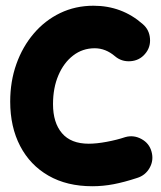

<svg xmlns="http://www.w3.org/2000/svg" viewBox="-20 -583 563 670"><path d="M485.8 -394.5Q466.3 -371.6 435.3 -369.4Q404.3 -367.2 381.3 -386.7Q348.6 -414.6 310.5 -414.6Q268.1 -414.6 235.4 -389.4Q202.6 -364.3 183.8 -320.3Q165 -276.4 165 -219.7Q165 -154.8 196.3 -118.2Q227.5 -81.5 289.6 -81.5Q316.9 -81.5 352.3 -88.1Q387.7 -94.7 417 -104.5Q446.3 -112.8 473.6 -97.9Q501 -83 508.8 -53.7Q517.1 -23.9 502.2 2.7Q487.3 29.3 458 38.1Q413.6 52.7 376.5 59.8Q339.4 66.9 302.2 66.9Q213.4 66.9 149.2 30Q85 -6.8 50.3 -73.5Q15.6 -140.1 15.6 -228.5Q15.6 -298.8 37.1 -359.4Q58.6 -419.9 97.7 -465.8Q136.7 -511.7 189.9 -537.4Q243.2 -563 306.2 -563Q405.3 -563 478 -499Q501 -479.5 503.4 -448.5Q505.9 -417.5 485.8 -394.5Z"/></svg>

Font: Mikhak-DS2-FD ExtraBold
Style: Regular
Weight: 800
Designer: Amin Abedi
Version: Version 3.2